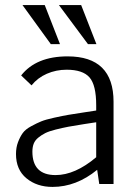

<svg xmlns="http://www.w3.org/2000/svg" viewBox="-20 -735 540 767"><path d="M43.9 0ZM69.8 -714.8H158.7L219.7 -558.6H183.1ZM215.3 -714.8H304.2L365.2 -558.6H331.5ZM364.3 -106.9Q279.8 -35.6 202.1 -35.6Q109.4 -35.6 109.4 -129.4Q109.4 -147.5 114.7 -161.1Q120.1 -174.8 133.1 -185.3Q146 -195.8 161.1 -203.4Q176.3 -210.9 202.6 -217.5Q229 -224.1 253.4 -228.8Q277.8 -233.4 316.4 -239.3L364.3 -246.6ZM376.5 0H433.6V-328.6Q433.6 -509.8 250 -509.8Q124.5 -509.8 64.5 -433.6Q106 -394.5 106 -394Q130.4 -424.3 167.2 -440.4Q204.1 -456.5 246.1 -456.5Q310.5 -456.5 337.4 -426Q364.3 -395.5 364.3 -314V-293.5L315.9 -286.1Q273.4 -279.8 252.4 -276.1Q231.4 -272.5 196.8 -264.9Q162.1 -257.3 144.8 -250.2Q127.4 -243.2 104.5 -230.7Q81.5 -218.3 70.8 -203.4Q60.1 -188.5 52 -167.2Q43.9 -146 43.9 -119.6Q43.9 -57.1 85.7 -22.7Q127.4 11.7 189.9 11.7Q284.7 11.7 368.2 -56.6Z"/></svg>

Font: Pontano Sans
Style: Regular
Weight: 400
Foundry: vernon adams
Version: 1.0